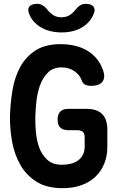

<svg xmlns="http://www.w3.org/2000/svg" viewBox="-20 -970 640 1000"><path d="M421 -255Q421 -275 411 -283.5Q401 -292 381 -292H336Q308 -292 294 -305.5Q280 -319 280 -347Q280 -375 294 -389Q308 -403 336 -403H431Q485 -403 512 -376Q539 -349 539 -295V-204Q539 -157 523 -117.5Q507 -78 477 -49.5Q447 -21 404 -5.5Q361 10 306 10Q223 10 169.5 -24Q116 -58 85.5 -112Q55 -166 43 -232.5Q31 -299 32 -365Q34 -435 45.5 -502.5Q57 -570 86 -622.5Q115 -675 165.5 -707.5Q216 -740 295 -740Q333 -740 367 -732.5Q401 -725 429.5 -709Q458 -693 479.5 -669Q501 -645 514 -611Q531 -570 515 -546.5Q499 -523 455 -523Q433 -523 421.5 -530Q410 -537 405 -553Q396 -579 368 -599Q340 -619 301 -619Q256 -619 229 -591.5Q202 -564 188 -524.5Q174 -485 169.5 -441Q165 -397 164 -365Q163 -330 166.5 -286Q170 -242 183.5 -203.5Q197 -165 225.5 -138.5Q254 -112 302 -112Q359 -112 390 -137Q421 -162 421 -207ZM131 -900Q122 -923 133.5 -936.5Q145 -950 173 -950Q183 -950 190.5 -947.5Q198 -945 204 -941Q217 -933 226 -920.5Q235 -908 249 -897Q269 -880 300 -880Q331 -880 351 -897Q364 -907 373 -919Q382 -931 393 -939Q400 -944 407.5 -947Q415 -950 426 -950Q454 -950 466 -936.5Q478 -923 469 -900Q457 -867 429 -843Q380 -801 300 -801Q220 -802 171 -843Q142 -868 131 -900Z"/></svg>

Font: Maple Mono NL
Style: Bold
Weight: 700
Monospace: yes
Designer: subframe7536
Version: Version 7.000